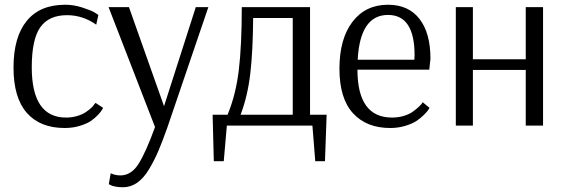

<svg xmlns="http://www.w3.org/2000/svg" viewBox="-20 -530 2385 810"><path d="M253 10Q149 10 93 -54Q37 -118 37 -245Q37 -373 92.5 -441.5Q148 -510 255 -510Q290 -510 325 -499Q360 -488 378 -478L395 -467L386 -426Q329 -466 263 -466Q186 -466 150 -415Q114 -364 114 -246Q114 -34 259 -34Q283 -34 305 -40.5Q327 -47 340.5 -56Q354 -65 364 -74Q374 -83 378 -90L383 -96L415 -75Q413 -72 410 -66Q407 -60 393.5 -45.5Q380 -31 363 -19.5Q346 -8 316.5 1Q287 10 253 10Z M499 260Q481 260 466 257Q451 254 445 250L439 247L447 201Q466 210 488 210Q534 210 565 160.5Q596 111 634 6L438 -500H524L672 -82L806 -500H859L686 8Q665 67 648.5 106Q632 145 609 183.5Q586 222 558.5 241Q531 260 499 260Z M882 150 877 -46H940Q975 -130 987.5 -234.5Q1000 -339 1000 -500H1288V-46H1358L1351 150H1310L1298 0H937L924 150ZM995 -46H1215V-454H1048Q1047 -316 1036 -220.5Q1025 -125 995 -46Z M1626 10Q1526 10 1469 -52.5Q1412 -115 1412 -240Q1412 -366 1467 -438Q1522 -510 1617 -510Q1703 -510 1749.5 -450.5Q1796 -391 1796 -282L1791 -236H1488Q1488 -34 1634 -34Q1659 -34 1681.5 -40.5Q1704 -47 1718 -56.5Q1732 -66 1743 -76Q1754 -86 1759 -92L1763 -99L1792 -75Q1790 -72 1786.5 -66Q1783 -60 1768.5 -45.5Q1754 -31 1736.5 -19.5Q1719 -8 1689.5 1Q1660 10 1626 10ZM1489 -278H1728Q1729 -288 1729 -297Q1729 -467 1617 -467Q1499 -467 1489 -278Z M1903 0V-500H1975V-280H2198V-500H2271V0H2198V-235H1975V0Z"/></svg>

Font: Arsenal
Style: Regular
Weight: 400
Designer: Andrij Shevchenko
Foundry: Stairsfor
Version: Version 2.001;PS 002.001;hotconv 1.0.88;makeotf.lib2.5.64775